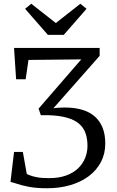

<svg xmlns="http://www.w3.org/2000/svg" viewBox="-20 -999 624 1025"><path d="M231 6Q176 6 137.2 -1.2Q98.5 -8.5 73.8 -16.8Q49 -25 36 -28L55 -188H102L123 -70Q128 -68 140.5 -62.8Q153 -57.5 177.2 -52.8Q201.5 -48 242 -48Q294 -48 332.8 -62Q371.5 -76 396.8 -100.2Q422 -124.5 434.5 -155.5Q447 -186.5 447 -220Q447 -258.5 436.5 -288.2Q426 -318 402 -338.5Q378 -359 338.2 -370.5Q298.5 -382 240 -384Q229.5 -384 219 -384Q208.5 -384 198 -384L186 -419L366.5 -627.5L414 -682L132 -679L117 -576H66L55 -743H512V-701L265 -421Q281.5 -423.5 296.8 -424.2Q312 -425 327 -425Q378 -425 418 -413.2Q458 -401.5 485.5 -377.5Q513 -353.5 527.5 -317.5Q542 -281.5 542 -233Q542 -178 518.8 -133.8Q495.5 -89.5 453.5 -58.2Q411.5 -27 354.8 -10.5Q298 6 231 6ZM147 -979 278 -876 409 -979 442 -952 320.5 -813H235.5L114 -952Z"/></svg>

Font: Merriweather 7pt Light
Style: Regular
Weight: 300
Designer: Eben Sorkin
Foundry: Eben Sorkin
Version: Version 2.200;gftools[0.9.31]